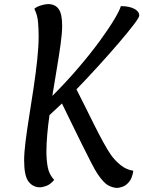

<svg xmlns="http://www.w3.org/2000/svg" viewBox="-20 -909 701 939"><path d="M553 10Q534 10 511 -1.5Q488 -13 458 -57Q447 -73 427 -111.5Q407 -150 382 -200.5Q357 -251 331 -304.5Q305 -358 283 -403Q267 -388 251.5 -373.5Q236 -359 222 -346Q215 -297 211 -251Q207 -205 207 -166Q207 -127 213.5 -91.5Q220 -56 245 -29Q226 -7 207 0Q188 7 176 7Q141 7 119.5 -21Q98 -49 98 -125Q98 -161 105 -217.5Q112 -274 123 -342Q134 -410 144.5 -480.5Q155 -551 162 -616Q169 -681 169 -731Q169 -767 166 -801.5Q163 -836 148 -866Q159 -876 180 -882.5Q201 -889 215 -889Q249 -889 266.5 -865.5Q284 -842 284 -783Q284 -748 276.5 -693.5Q269 -639 258 -574Q247 -509 236 -440Q307 -511 366.5 -581Q426 -651 470 -711.5Q514 -772 540 -816Q566 -860 571 -879Q612 -879 636.5 -866Q661 -853 661 -833Q661 -824 634.5 -789Q608 -754 563.5 -702Q519 -650 464.5 -590Q410 -530 354 -472Q371 -439 393.5 -393.5Q416 -348 440 -300Q464 -252 486 -212Q508 -172 523 -151Q543 -123 570.5 -101Q598 -79 632 -74Q627 -39 612 -20.5Q597 -2 580 4Q563 10 553 10Z"/></svg>

Font: Paprika
Style: Regular
Weight: 400
Designer: Eduardo Rodriguez Tunni
Foundry: Eduardo Rodriguez Tunni
Version: Version 1.010; ttfautohint (v1.8.3)